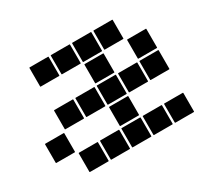

<svg xmlns="http://www.w3.org/2000/svg" viewBox="-110 -639 819 779"><g transform="rotate(-30 300.0 -250.0)"><path d="M407 -495H493Q495 -495 495 -493V-407Q495 -405 493 -405H407Q405 -405 405 -407V-493Q405 -495 407 -495ZM307 -495H393Q395 -495 395 -493V-407Q395 -405 393 -405H307Q305 -405 305 -407V-493Q305 -495 307 -495ZM207 -495H293Q295 -495 295 -493V-407Q295 -405 293 -405H207Q205 -405 205 -407V-493Q205 -495 207 -495ZM107 -495H193Q195 -495 195 -493V-407Q195 -405 193 -405H107Q105 -405 105 -407V-493Q105 -495 107 -495ZM507 -395H593Q595 -395 595 -393V-307Q595 -305 593 -305H507Q505 -305 505 -307V-393Q505 -395 507 -395ZM307 -395H393Q395 -395 395 -393V-307Q395 -305 393 -305H307Q305 -305 305 -307V-393Q305 -395 307 -395ZM507 -295H593Q595 -295 595 -293V-207Q595 -205 593 -205H507Q505 -205 505 -207V-293Q505 -295 507 -295ZM407 -295H493Q495 -295 495 -293V-207Q495 -205 493 -205H407Q405 -205 405 -207V-293Q405 -295 407 -295ZM307 -295H393Q395 -295 395 -293V-207Q395 -205 393 -205H307Q305 -205 305 -207V-293Q305 -295 307 -295ZM207 -295H293Q295 -295 295 -293V-207Q295 -205 293 -205H207Q205 -205 205 -207V-293Q205 -295 207 -295ZM107 -295H193Q195 -295 195 -293V-207Q195 -205 193 -205H107Q105 -205 105 -207V-293Q105 -295 107 -295ZM307 -195H393Q395 -195 395 -193V-107Q395 -105 393 -105H307Q305 -105 305 -107V-193Q305 -195 307 -195ZM7 -195H93Q95 -195 95 -193V-107Q95 -105 93 -105H7Q5 -105 5 -107V-193Q5 -195 7 -195ZM507 -95H593Q595 -95 595 -93V-7Q595 -5 593 -5H507Q505 -5 505 -7V-93Q505 -95 507 -95ZM407 -95H493Q495 -95 495 -93V-7Q495 -5 493 -5H407Q405 -5 405 -7V-93Q405 -95 407 -95ZM307 -95H393Q395 -95 395 -93V-7Q395 -5 393 -5H307Q305 -5 305 -7V-93Q305 -95 307 -95ZM207 -95H293Q295 -95 295 -93V-7Q295 -5 293 -5H207Q205 -5 205 -7V-93Q205 -95 207 -95ZM107 -95H193Q195 -95 195 -93V-7Q195 -5 193 -5H107Q105 -5 105 -7V-93Q105 -95 107 -95Z"/></g></svg>

Font: Pixel Panel Black
Style: Regular
Weight: 900
Monospace: yes
Designer: Óliver Lalan
Foundry: Óliver Lalan
Version: Version 1.000; ttfautohint (v1.8.4.7-5d5b-dirty);gftools[0.9